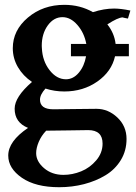

<svg xmlns="http://www.w3.org/2000/svg" viewBox="-20 -511 571 806"><path d="M33.7 -308.6Q33.7 -383.8 97.2 -437.3Q160.6 -490.7 250 -490.7Q316.4 -490.7 370.1 -460Q417 -475.1 459 -475.1Q486.8 -475.1 527.3 -466.8L517.1 -433.1Q511.7 -434.1 506.3 -435.1Q501 -436 498 -437L495.1 -438Q475.1 -437.5 430.7 -408.7Q460 -371.6 465.3 -326.7H521V-274.9H462.9Q448.7 -210.9 388.9 -168.9Q329.1 -127 250 -127Q209 -127 170.9 -139.2Q147.9 -113.8 147.9 -92.8Q147.9 -52.2 204.1 -52.2Q230.5 -52.2 290.5 -53.2Q350.6 -54.2 384.8 -54.2Q434.1 -54.2 472.7 -17.8Q511.2 18.6 511.2 72.3Q511.2 121.6 487.3 160.9Q463.4 200.2 423.1 224.6Q382.8 249 332.8 262Q282.7 274.9 228.5 274.9Q129.4 274.9 72 235.4Q14.6 195.8 14.6 142.1Q14.6 82 97.7 25.9Q41.5 3.4 41.5 -54.7Q41.5 -104 114.3 -167Q76.7 -192.4 55.2 -229.2Q33.7 -266.1 33.7 -308.6ZM246.6 223.1Q283.7 223.1 320.6 208.3Q357.4 193.4 384 162.1Q410.6 130.9 410.6 91.8Q410.6 35.2 350.1 35.2Q320.8 35.2 269.5 36.4Q218.3 37.6 173.8 37.6Q153.3 59.1 142.6 84.7Q131.8 110.4 131.8 131.8Q131.8 166.5 164.8 194.8Q197.8 223.1 246.6 223.1ZM155.8 -309.1Q158.2 -254.9 188 -216.6Q217.8 -178.2 256.8 -178.2Q287.6 -178.2 310.8 -205.8Q334 -233.4 341.3 -274.9H277.8V-326.7H342.3Q333.5 -373.5 304.9 -406.2Q276.4 -439 242.2 -439Q205.6 -439 180.4 -404.1Q155.3 -369.1 155.3 -318.8Q155.3 -317.4 155.5 -314Q155.8 -310.5 155.8 -309.1Z"/></svg>

Font: Flanker
Style: Bold
Weight: 700
Designer: Flanker
Foundry: Flanker
Version: Version 2.021